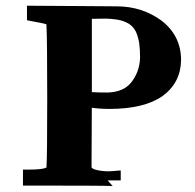

<svg xmlns="http://www.w3.org/2000/svg" viewBox="-20 -634 667 657"><path d="M351.5 -47.8C332.8 -47.9 316.7 -50.1 303.1 -54.5C300.1 -55.7 297.3 -57.2 294.7 -58.9C294.2 -59.5 293.7 -60.7 293.2 -62.4L294.2 -265.4C309.9 -262.8 330.5 -261.4 356 -261.3C434.6 -261.5 494.7 -276.2 536.3 -305.4C577.9 -335.9 599 -377.1 599.6 -429C599.3 -484.5 577 -529.2 532.7 -563.4C488.6 -595.5 438.3 -611.9 381.8 -612.3C363.2 -612.3 319.3 -612.6 250 -613.3C183.6 -613.9 130.8 -614.2 91.8 -614.3H72.3V-564.7L121 -555.3C128 -554 134 -552.5 138.9 -550.6C140.7 -514.7 141.6 -429.9 141.6 -296.2C141.6 -162.5 140.7 -84 139 -60.5C129.6 -56.1 111 -53.8 83 -53.7H58.6V1H78.1C248.6 1 344.4 1.5 365.5 2.5L348.2 -16.6H393.1V-50.8C371.4 -48.9 357.5 -47.8 351.5 -47.8ZM445.5 -524.5C451 -511.3 454.7 -498.3 456.5 -485.3C458.3 -472.4 459.2 -456.2 459.3 -436.7C458.4 -404.2 448 -375.5 428.1 -350.7C409.9 -329.1 382.8 -318 347.1 -317.4C327.9 -317.4 310.3 -317.8 294.3 -318.7V-569.6C314.7 -570.1 330.5 -570.3 341.7 -570.3C352.9 -570.2 366 -569.1 380.9 -566.9C395.8 -564.6 409.4 -559.7 421.8 -552.2C432.2 -545.2 440.1 -536 445.5 -524.5Z"/></svg>

Font: Bentham
Style: Bold
Weight: 700
Version: Version 002.001